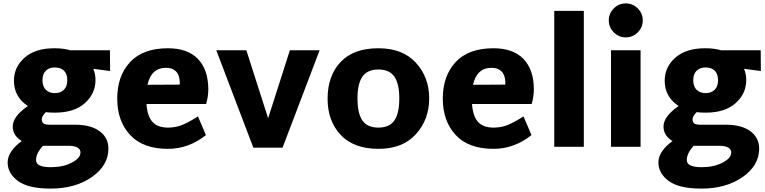

<svg xmlns="http://www.w3.org/2000/svg" viewBox="-20 -864 4500 1130"><path d="M627 -568 628 -446 529 -459Q542 -429 542 -393Q542 -313 479.5 -257Q417 -201 303 -201Q274 -201 250 -204Q226 -180 226 -162Q226 -145 236 -137.5Q246 -130 273 -130H422Q514 -130 566 -92Q618 -54 618 11Q618 110 520.5 178Q423 246 278 246Q146 246 85.5 201Q25 156 25 92Q25 27 108 -34Q55 -66 55 -119Q55 -179 144 -240Q62 -294 62 -389Q62 -469 124.5 -524.5Q187 -580 301 -580Q354 -580 394 -568ZM303 -467Q270 -467 250 -448Q230 -429 230 -392Q230 -355 250 -335.5Q270 -316 303 -316Q336 -316 356 -335.5Q376 -355 376 -392Q376 -429 356.5 -448Q337 -467 303 -467ZM453 36H454Q454 -6 382 -6H245H233Q192 38 192 78Q192 120 279 120Q351 120 402 93.5Q453 67 453 36Z M842 -252Q847 -181 877 -147Q907 -113 969 -113Q1015 -113 1054.5 -129.5Q1094 -146 1145 -179L1192 -69Q1091 12 968 12Q821 12 745.5 -70Q670 -152 670 -283Q670 -418 746 -499Q822 -580 968 -580Q1084 -580 1144.5 -517.5Q1205 -455 1206 -340Q1206 -295 1193 -252ZM848 -365 1038 -366V-381Q1037 -422 1016 -443.5Q995 -465 958 -465Q870 -465 848 -365Z M1686 -568H1861L1643 5H1471L1253 -568H1430L1558 -168Z M2207 12Q2062 12 1985 -70Q1908 -152 1908 -283Q1908 -418 1984.5 -499Q2061 -580 2207 -580Q2350 -580 2428 -494.5Q2506 -409 2506 -285Q2506 -161 2428 -74.5Q2350 12 2207 12ZM2113 -155Q2142 -113 2207 -113Q2272 -113 2301 -155Q2330 -197 2330 -284Q2330 -371 2301 -413Q2272 -455 2207 -455Q2142 -455 2113 -413Q2084 -371 2084 -284Q2084 -197 2113 -155Z M2758 -252Q2763 -181 2793 -147Q2823 -113 2885 -113Q2931 -113 2970.5 -129.5Q3010 -146 3061 -179L3108 -69Q3007 12 2884 12Q2737 12 2661.5 -70Q2586 -152 2586 -283Q2586 -418 2662 -499Q2738 -580 2884 -580Q3000 -580 3060.5 -517.5Q3121 -455 3122 -340Q3122 -295 3109 -252ZM2764 -365 2954 -366V-381Q2953 -422 2932 -443.5Q2911 -465 2874 -465Q2786 -465 2764 -365Z M3242 0V-800H3416V0Z M3733.5 -673.5Q3704 -644 3663 -644Q3622 -644 3592.5 -673.5Q3563 -703 3563 -744Q3563 -785 3592.5 -814.5Q3622 -844 3663 -844Q3704 -844 3733.5 -814.5Q3763 -785 3763 -744Q3763 -703 3733.5 -673.5ZM3576 0V-568H3750V0Z M4457 -568 4458 -446 4359 -459Q4372 -429 4372 -393Q4372 -313 4309.5 -257Q4247 -201 4133 -201Q4104 -201 4080 -204Q4056 -180 4056 -162Q4056 -145 4066 -137.5Q4076 -130 4103 -130H4252Q4344 -130 4396 -92Q4448 -54 4448 11Q4448 110 4350.5 178Q4253 246 4108 246Q3976 246 3915.5 201Q3855 156 3855 92Q3855 27 3938 -34Q3885 -66 3885 -119Q3885 -179 3974 -240Q3892 -294 3892 -389Q3892 -469 3954.5 -524.5Q4017 -580 4131 -580Q4184 -580 4224 -568ZM4133 -467Q4100 -467 4080 -448Q4060 -429 4060 -392Q4060 -355 4080 -335.5Q4100 -316 4133 -316Q4166 -316 4186 -335.5Q4206 -355 4206 -392Q4206 -429 4186.5 -448Q4167 -467 4133 -467ZM4283 36H4284Q4284 -6 4212 -6H4075H4063Q4022 38 4022 78Q4022 120 4109 120Q4181 120 4232 93.5Q4283 67 4283 36Z"/></svg>

Font: Martel Sans Heavy
Style: Regular
Weight: 900
Designer: Dan Reynolds and Mathieu Réguer
Foundry: Dan Reynolds and Mathieu Réguer
Version: Version 1.001;PS 001.001;hotconv 1.0.70;makeotf.lib2.5.58329